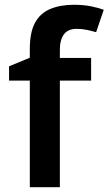

<svg xmlns="http://www.w3.org/2000/svg" viewBox="-20 -785 455 805"><path d="M362 -447H231V0H105V-447H18V-507L105 -543V-580Q105 -650 127 -690Q149 -730 191 -747.5Q233 -765 290 -765Q330 -765 362 -758.5Q394 -752 415 -744L383 -650Q366 -655 345.5 -659.5Q325 -664 301 -664Q265 -664 248 -641Q231 -618 231 -577V-542H362Z"/></svg>

Font: Noto Sans Cham SemiBold
Style: Regular
Weight: 600
Version: Version 2.002